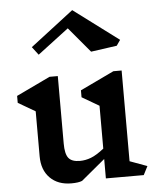

<svg xmlns="http://www.w3.org/2000/svg" viewBox="-59 -935 822 995"><g transform="rotate(-5 351.5 -437.0)"><path d="M649 0H452V-101L328 2Q309 10 272 10Q202 10 161 -31.5Q120 -73 120 -144V-378L31 -430V-466L207 -550H250V-199Q250 -145 267 -123.5Q284 -102 326 -102Q355 -102 384 -113Q413 -124 452 -155V-378L363 -430V-466L539 -550H582V-78L672 -45ZM568 -680 433 -661 323 -792 161 -669 129 -711 354 -884 588 -709Z"/></g></svg>

Font: Inknut Antiqua Medium
Style: Regular
Weight: 500
Designer: Claus Eggers Sørensen
Foundry: Claus Eggers Sørensen
Version: Version 1.003; ttfautohint (v1.8.2) -l 8 -r 50 -G 200 -x 14 